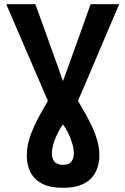

<svg xmlns="http://www.w3.org/2000/svg" viewBox="-20 -713 600 918"><path d="M281 185Q219 185 181 165Q143 145 125.5 110Q108 75 108 31Q108 -22 129.5 -76.5Q151 -131 189 -196L209 -231Q176 -308 142.5 -385Q109 -462 76 -539Q43 -616 10 -693H149Q166 -647 182.5 -601Q199 -555 215.5 -509Q232 -463 248.5 -417Q265 -371 281 -325Q298 -371 314.5 -417Q331 -463 347.5 -509Q364 -555 380.5 -601Q397 -647 413 -693H550Q525 -635 500.5 -577.5Q476 -520 451.5 -462Q427 -404 402.5 -346.5Q378 -289 353 -231L371 -200Q397 -156 416 -116.5Q435 -77 445 -41.5Q455 -6 455 30Q455 63 445 91.5Q435 120 414.5 141Q394 162 361 173.5Q328 185 281 185ZM281 75Q310 75 321.5 59.5Q333 44 333 21Q333 -2 325 -28.5Q317 -55 305 -79Q293 -103 281 -118Q274 -109 265 -93.5Q256 -78 247.5 -58.5Q239 -39 233.5 -18Q228 3 228 21Q228 44 240 59.5Q252 75 281 75Z"/></svg>

Font: Ubuntu Sans Mono
Style: Bold
Weight: 700
Monospace: yes
Designer: Dalton Maag Ltd
Foundry: Dalton Maag Ltd
Version: Version 1.006